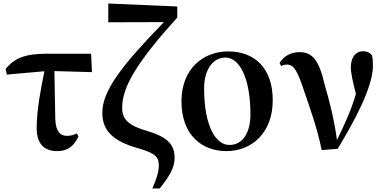

<svg xmlns="http://www.w3.org/2000/svg" viewBox="-20 -845 2194 1094"><path d="M306 16C365 16 400 -11 427 -67L418 -85C401 -76 384 -71 362 -71C323 -71 298 -95 295 -166L290 -440L504 -434L499 -539H250C125 -539 63 -515 12 -452L19 -420L233 -439C213 -340 189 -220 189 -115C189 -20 237 16 306 16Z M848 229H890C944 161 975 111 975 56C975 -14 944 -61 824 -97C712 -129 676 -164 676 -231C676 -354 768 -499 990 -745V-808L597 -825V-718L914 -719C670 -468 563 -327 563 -202C563 -103 621 -41 768 0C871 29 885 54 885 98C885 134 871 177 848 229Z M1270 16C1410 16 1534 -83 1534 -274C1534 -458 1430 -552 1280 -552C1138 -552 1014 -453 1014 -268C1014 -76 1130 16 1270 16ZM1287 -19C1212 -19 1143 -121 1143 -342C1143 -446 1192 -517 1264 -517C1346 -517 1407 -398 1407 -193C1407 -92 1365 -19 1287 -19Z M1813 10 1904 3C1998 -152 2105 -348 2105 -471C2105 -496 2104 -511 2099 -531C2085 -546 2072 -553 2050 -553C2004 -553 1979 -515 1979 -462C1979 -429 1990 -380 2008 -310C1982 -220 1946 -142 1900 -47C1885 -161 1857 -271 1830 -362C1798 -503 1760 -548 1686 -548C1640 -548 1595 -526 1573 -485L1582 -469C1592 -474 1603 -477 1617 -477C1655 -477 1677 -436 1713 -326C1747 -226 1787 -117 1813 10Z"/></svg>

Font: Noto Serif CJK TC
Style: Bold
Weight: 700
Designer: Ryoko NISHIZUKA 西塚涼子 (kana & ideographs); Frank Grießhammer (Latin, Greek & Cyrillic); Wenlong ZHANG 张文龙 (bopomofo); San
Foundry: Adobe
Version: Version 2.001;hotconv 1.1.0;makeotfexe 2.6.0